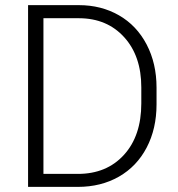

<svg xmlns="http://www.w3.org/2000/svg" viewBox="-20 -731 695 751"><path d="M89.8 0V-710.9H288.6Q376 -710.9 445.3 -671.1Q514.6 -631.3 553.5 -557.1Q592.3 -482.9 592.3 -388.2V-322.8Q592.3 -227.5 553.7 -153.8Q515.1 -80.1 445.1 -40Q375 0 284.2 0ZM149.9 -659.7V-50.8H284.7Q397 -50.8 464.8 -125.2Q532.7 -199.7 532.7 -326.7V-389.2Q532.7 -511.7 465.8 -585.4Q398.9 -659.2 289.6 -659.7Z"/></svg>

Font: RobotoDraft Light
Style: Regular
Weight: 300
Version: Version 2.001151; 2014